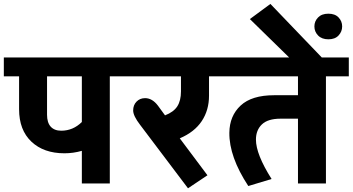

<svg xmlns="http://www.w3.org/2000/svg" viewBox="-35 -949 1824 993"><path d="M281.6 -273Q342.8 -273 388.3 -318V-554.1H208.3V-355.4Q208.3 -315 227.2 -294Q246.2 -273 281.6 -273ZM388.3 0V-168.9Q344.3 -156.2 298.3 -156.2Q191.1 -156.2 127.4 -216.4Q63.7 -276.5 63.7 -384.2V-554.1H-15.2V-651.7H651.2V-554.1H532.9V0Z M689.6 -303.3Q653.7 -349.8 653.7 -377.7Q653.7 -405.5 671.1 -423.4Q688.6 -441.4 715.4 -441.4Q752.3 -441.4 781.6 -402.9L818.5 -352.4Q863 -369.6 882 -399.1Q900.9 -428.7 900.9 -476.2V-554.1H620.8V-651.7H1137V-554.1H1046V-454Q1046 -379.2 1008.3 -322.5Q970.7 -265.9 894.8 -233.6L1037.9 -42.5L937.3 24.8Z M1382.7 -456.5H1506.1V-554.1H1084.4V-651.7H1769V-554.1H1650.7V0H1506.1V-335.2H1416.1Q1350.4 -335.2 1319.5 -305.6Q1288.7 -276 1288.7 -227Q1288.7 -151.2 1369.6 -23.3L1249.2 13.1Q1149.6 -138.5 1151.2 -262.9Q1152.2 -349.8 1209.6 -403.2Q1266.9 -456.5 1382.7 -456.5Z M1663.5 -745.7Q1629.4 -745.7 1610.2 -765.4Q1591 -785.1 1591 -812.2Q1591 -839.2 1610 -858.7Q1628.9 -878.2 1663.3 -878.2Q1697.7 -878.2 1716.1 -858.7Q1734.6 -839.2 1734.6 -812.4Q1734.6 -785.6 1716.1 -765.7Q1697.7 -745.7 1663.5 -745.7ZM1651.2 -628.9H1483.8L1257.3 -850.4L1363.5 -928.7Z"/></svg>

Font: Khula
Style: Bold
Weight: 700
Designer: Erin McLaughlin, Steve Matteson
Version: Version 1.000;PS 1.0;hotconv 1.0.72;makeotf.lib2.5.5900; ttf